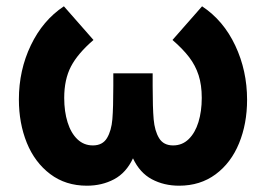

<svg xmlns="http://www.w3.org/2000/svg" viewBox="-20 -575 845 610"><path d="M622 -555Q690 -510 727.5 -430.2Q765 -350.5 765 -258Q765 -182 739.5 -119.8Q714 -57.5 665 -21.2Q616 15 549 15Q501 15 462.5 -5.5Q424 -26 402.5 -72Q381 -26 342.5 -5.5Q304 15 256 15Q188.5 15 139.5 -22Q90.5 -59 65.2 -121.2Q40 -183.5 40 -259Q40 -352 78 -431.2Q116 -510.5 183 -555L277 -448Q227 -405 205.5 -363.8Q184 -322.5 184 -264Q184 -220.5 194.8 -186.2Q205.5 -152 226 -132.5Q246.5 -113 275 -113Q306 -113 320 -136.5Q334 -160 337 -196.2Q340 -232.5 340 -302V-342H465V-302Q465 -232.5 468.2 -195.8Q471.5 -159 485.5 -136Q499.5 -113 530 -113Q559 -113 579.5 -133Q600 -153 610.5 -187.2Q621 -221.5 621 -264Q621 -305 611 -336Q601 -367 581 -393.2Q561 -419.5 528 -448Z"/></svg>

Font: Hauora ExtraBold
Style: Regular
Weight: 800
Designer: Wayne Shih
Foundry: WCYS
Version: Version 1.001